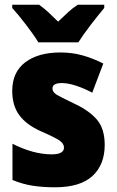

<svg xmlns="http://www.w3.org/2000/svg" viewBox="-20 -786 498 816"><path d="M311 -766Q290 -753 270.5 -735Q251 -717 227 -694Q204 -717 185.5 -734Q167 -751 146 -766H32V-752Q56 -726 90.5 -681Q125 -636 143 -606H313Q333 -638 366.5 -681.5Q400 -725 423 -752V-766ZM297 -345Q236 -374 219.5 -384.5Q203 -395 203 -410Q203 -433 243 -433Q269 -433 304 -421.5Q339 -410 372 -392L419 -516Q373 -539 329.5 -551Q286 -563 237 -563Q142 -563 87 -521Q32 -479 32 -400Q32 -337 62 -296.5Q92 -256 152 -229Q216 -201 234 -188Q252 -175 252 -159Q252 -130 200 -130Q122 -130 33 -175V-21Q77 -3 120 3.5Q163 10 213 10Q321 10 373 -38Q425 -86 425 -170Q425 -239 392 -277.5Q359 -316 297 -345Z"/></svg>

Font: Noto Sans UI SemiCondensed Black
Style: Regular
Weight: 900
Width: 4
Designer: Monotype Design Team
Foundry: Monotype Imaging Inc.
Version: 1.001